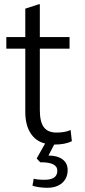

<svg xmlns="http://www.w3.org/2000/svg" viewBox="-20 -676 403 911"><path d="M301 131Q301 169 275 192Q249 215 204 215Q184 215 164 212Q144 209 134 205L140 172Q158 177 192 177Q252 177 252 134Q252 93 171 94L154 76L194 5Q149 -6 124.5 -45Q100 -84 100 -145V-445H10V-500H100V-635L165 -656H169V-500H310V-445H169V-154Q169 -98 188 -72.5Q207 -47 248 -47Q288 -47 315 -59L321 -6Q289 10 237 10L210 62Q252 62 276.5 80Q301 98 301 131Z"/></svg>

Font: Sarabun Light
Style: Regular
Weight: 300
Designer: Suppakit Chalermlarp | Katatrad Co.,Ltd.
Foundry: Cadson Demak Co.,Ltd.
Version: Version 1.000; ttfautohint (v1.6)